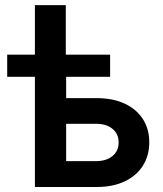

<svg xmlns="http://www.w3.org/2000/svg" viewBox="-20 -748 653 768"><path d="M8.8 -440.9V-529.3H420.4V-440.9ZM119.6 -529.3V-727.5H243.2V-529.3ZM207 -355.5H365.7Q431.6 -355.5 478.8 -333.5Q525.9 -311.5 551.5 -271.7Q577.1 -231.9 577.1 -178.7Q577.1 -125.5 551.5 -85.2Q525.9 -44.9 478.8 -22.5Q431.6 0 365.7 0H119.6V-529.3H244.6V-103.5H363.8Q405.3 -103.5 429.9 -123.8Q454.6 -144 454.6 -178.2Q454.6 -212.4 429.9 -232.7Q405.3 -252.9 363.8 -252.9H207Z"/></svg>

Font: Inter 24pt SemiBold
Style: Regular
Weight: 600
Designer: Rasmus Andersson
Foundry: rsms
Version: Version 4.001;git-66647c0bb